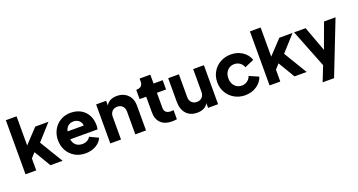

<svg xmlns="http://www.w3.org/2000/svg" viewBox="-50 -1541 4706 2526"><g transform="rotate(-20 2302.5 -278.5)"><path d="M55 -757H205V-349L390 -546H575L377 -326L574 0H404L265 -233L205 -167V0H55Z M609 -274Q609 -354 645 -419Q681 -484 744 -521Q807 -558 884 -558Q968 -558 1029 -523Q1090 -488 1122 -426.5Q1154 -365 1154 -289Q1154 -252 1147 -231H765Q772 -179 806.5 -148.5Q841 -118 896 -118Q935 -118 964 -134Q993 -150 1009 -178L1129 -121Q1104 -61 1040.5 -24.5Q977 12 894 12Q810 12 745 -26Q680 -64 644.5 -129.5Q609 -195 609 -274ZM995 -341Q990 -385 960 -411.5Q930 -438 884 -438Q839 -438 808.5 -413Q778 -388 768 -341Z M1242 -546H1382V-480Q1403 -519 1442.5 -538.5Q1482 -558 1535 -558Q1596 -558 1643 -532Q1690 -506 1716 -459Q1742 -412 1742 -351V0H1592V-319Q1592 -366 1564.5 -394.5Q1537 -423 1492 -423Q1447 -423 1419.5 -394.5Q1392 -366 1392 -319V0H1242Z M1896 -197V-416H1804V-546H1809Q1851 -546 1873.5 -567Q1896 -588 1896 -630V-670H2046V-546H2174V-416H2046V-207Q2046 -165 2069 -144.5Q2092 -124 2139 -124Q2153 -124 2174 -127V1Q2141 6 2104 6Q2005 6 1950.5 -47.5Q1896 -101 1896 -197Z M2251 -215V-546H2401V-227Q2401 -180 2428.5 -151.5Q2456 -123 2501 -123Q2546 -123 2573.5 -151.5Q2601 -180 2601 -227V-546H2751V0H2611V-66Q2590 -27 2550.5 -7.5Q2511 12 2458 12Q2360 12 2305.5 -49.5Q2251 -111 2251 -215Z M2839 -274Q2839 -354 2877 -419Q2915 -484 2981.5 -521Q3048 -558 3129 -558Q3221 -558 3290.5 -512Q3360 -466 3385 -390L3255 -334Q3241 -375 3207 -399Q3173 -423 3129 -423Q3070 -423 3032 -381Q2994 -339 2994 -273Q2994 -207 3032 -165Q3070 -123 3129 -123Q3174 -123 3207.5 -147Q3241 -171 3255 -212L3385 -155Q3361 -81 3291 -34.5Q3221 12 3129 12Q3048 12 2981.5 -25.5Q2915 -63 2877 -128.5Q2839 -194 2839 -274Z M3472 -757H3622V-349L3807 -546H3992L3794 -326L3991 0H3821L3682 -233L3622 -167V0H3472Z M4225 -10 4014 -546H4175L4304 -195L4433 -546H4594L4302 200H4142Z"/></g></svg>

Font: Evergrow Sans 
Style: ExtraBold
Weight: 800
Foundry: 10Web
Version: Version 1.000